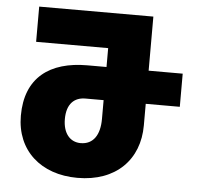

<svg xmlns="http://www.w3.org/2000/svg" viewBox="-52 -767 866 831"><g transform="rotate(5 381.0 -352.0)"><path d="M314 10C482 10 581 -93 581 -241V-335H729V-479H581V-714H85V-561H398V-479H315C152 -479 47 -403 47 -237C47 -86 155 10 314 10ZM315 -141C269 -141 238 -177 238 -239C238 -306 272 -335 319 -335H398V-253C398 -184 370 -141 315 -141Z"/></g></svg>

Font: Noto Sans Georgian SemiCondensed Black
Style: Regular
Weight: 900
Width: 4
Designer: Monotype Design Team, Akaki Razmadze
Foundry: Google LLC
Version: Version 2.005